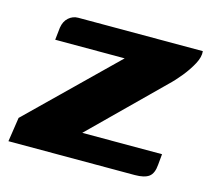

<svg xmlns="http://www.w3.org/2000/svg" viewBox="-78 -479 614 558"><g transform="rotate(15 229.0 -199.5)"><path d="M191 -79H431L428 -47Q426 -20 412.5 -10Q399 0 370 0H-10L1 -73L254 -320H45L49 -357Q52 -377 64.5 -388Q77 -399 93 -399H468Q470 -382 458.5 -360.5Q447 -339 430 -318Q413 -297 396 -281Z"/></g></svg>

Font: Genos
Style: Bold Italic
Weight: 700
Italic angle: -8°
Version: Version 1.010